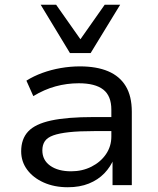

<svg xmlns="http://www.w3.org/2000/svg" viewBox="-20 -778 664 807"><path d="M265 9Q208 9 163.5 -11Q119 -31 94 -65Q69 -99 69 -142Q69 -194 98.5 -225.5Q128 -257 195 -271.5Q262 -286 373 -286H463V-227H376Q313 -227 271 -222.5Q229 -218 204 -209Q179 -200 168.5 -184.5Q158 -169 158 -146Q158 -105 191 -81.5Q224 -58 279 -58Q326 -58 364.5 -77.5Q403 -97 425.5 -130Q448 -163 448 -204V-317Q448 -375 414 -401.5Q380 -428 311 -428Q261 -428 213.5 -415Q166 -402 120 -374L91 -439Q121 -458 158 -471.5Q195 -485 235.5 -492Q276 -499 316 -499Q386 -499 434.5 -478.5Q483 -458 508.5 -416Q534 -374 534 -308V0H453V-112H459Q445 -77 418.5 -49.5Q392 -22 353.5 -6.5Q315 9 265 9ZM274 -555 151 -758H216L318 -613L420 -758H485L361 -555Z"/></svg>

Font: Nunito Sans 10pt SemiExpanded
Style: Regular
Weight: 400
Width: 6
Designer: Vernon Adams
Foundry: Vernon Adams
Version: Version 3.101;gftools[0.9.27]